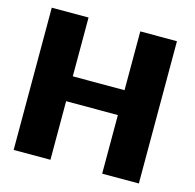

<svg xmlns="http://www.w3.org/2000/svg" viewBox="-100 -778 892 880"><g transform="rotate(15 346.0 -337.5)"><path d="M39.5 0H214V-278H459.5V0H633.5V-675H459.5V-396H214V-675H39.5Z"/></g></svg>

Font: Anybody
Style: Bold
Weight: 700
Designer: Tyler Finck
Foundry: Etcetera Type Company
Version: Version 1.110